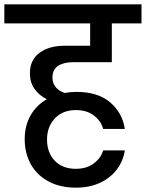

<svg xmlns="http://www.w3.org/2000/svg" viewBox="-44 -760 673 886"><path d="M198 -402Q198 -376 213 -358Q228 -340 254 -331Q282 -336 308 -336Q408 -336 464.5 -287.5Q521 -239 532 -165H432Q423 -200 390.5 -226Q358 -252 306 -252Q245 -252 209 -213.5Q173 -175 173 -116Q173 -56 208.5 -18.5Q244 19 306 19Q356 19 389 -6Q422 -31 432 -66H532Q525 -18 496 21Q467 60 418.5 83Q370 106 306 106Q233 106 179.5 77Q126 48 98 -2.5Q70 -53 70 -118Q70 -179 96.5 -226.5Q123 -274 172 -302Q136 -320 115 -350Q94 -380 94 -422Q94 -483 138 -516Q182 -549 256 -549H372V-652H-24V-740H609V-652H472V-473H292Q250 -473 224 -456Q198 -439 198 -402Z"/></svg>

Font: Poppins Medium A&M
Style: Regular
Weight: 500
Designer: Ninad Kale (Devanagari), Jonny Pinhorn (Latin)
Foundry: Indian Type Foundry
Version: 4.004